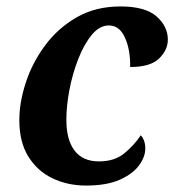

<svg xmlns="http://www.w3.org/2000/svg" viewBox="-20 -566 541 596"><path d="M247 10Q190 10 143 -12.5Q96 -35 68 -80Q40 -125 40 -193Q40 -248 60 -309.5Q80 -371 120 -425Q160 -479 218.5 -512.5Q277 -546 354 -546Q431 -546 466 -515Q501 -484 501 -443Q501 -411 474 -384.5Q447 -358 384 -358Q385 -411 368 -449Q351 -487 318 -487Q289 -487 265 -458Q241 -429 223 -383Q205 -337 195.5 -287Q186 -237 186 -194Q186 -132 211.5 -98.5Q237 -65 287 -65Q336 -65 366.5 -90.5Q397 -116 417 -146Q423 -140 427 -129.5Q431 -119 431 -105Q431 -79 411.5 -52.5Q392 -26 351.5 -8Q311 10 247 10Z"/></svg>

Font: Noto Serif SemiCondensed
Style: Bold Italic
Weight: 700
Width: 4
Italic angle: -12°
Designer: Monotype Design Team
Foundry: Monotype Imaging Inc.
Version: Version 2.014